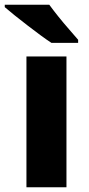

<svg xmlns="http://www.w3.org/2000/svg" viewBox="-38 -786 372 806"><path d="M241 0H73V-549H241ZM169 -766Q185 -744 207 -716.5Q229 -689 251.5 -663.5Q274 -638 290 -619V-606H178Q158 -619 131.5 -638.5Q105 -658 76.5 -680Q48 -702 23 -722Q-2 -742 -18 -756V-766Z"/></svg>

Font: Noto Sans Cham ExtraBold
Style: Regular
Weight: 800
Version: Version 2.002